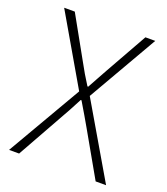

<svg xmlns="http://www.w3.org/2000/svg" viewBox="-134 -822 798 917"><g transform="rotate(20 265.0 -364.0)"><path d="M19 0 238 -377 34 -728H88L208 -513Q222 -487 235 -465Q248 -443 267 -413H271Q288 -443 299.5 -465Q311 -487 326 -513L447 -728H497L293 -374L512 0H459L331 -225Q316 -251 299.5 -279.5Q283 -308 263 -341H259Q242 -308 226.5 -279.5Q211 -251 196 -225L70 0Z"/></g></svg>

Font: Noto Sans JP Thin ExtraLight
Style: Regular
Weight: 250
Version: Version 2.004-H2;hotconv 1.0.118;makeotfexe 2.5.65603